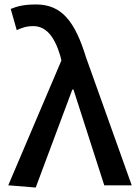

<svg xmlns="http://www.w3.org/2000/svg" viewBox="-20 -830 616 860"><path d="M140 10 304 -429H309L447 0H570L365 -574C316 -733 257 -810 142 -810C87 -810 57 -802 28 -790L55 -695C77 -705 97 -713 129 -713C186 -713 224 -667 250 -580L255 -559L17 0Z"/></svg>

Font: Noto Sans Japanese Medium
Style: Regular
Weight: 500
Designer: Ryoko NISHIZUKA (kana & ideographs); Paul D. Hunt (Latin, Greek & Cyrillic); Wenlong ZHANG (bopomofo); Sandoll Communica
Foundry: Adobe Systems Incorporated
Version: Version 1.000;PS 1;hotconv 1.0.78;makeotf.lib2.5.61930